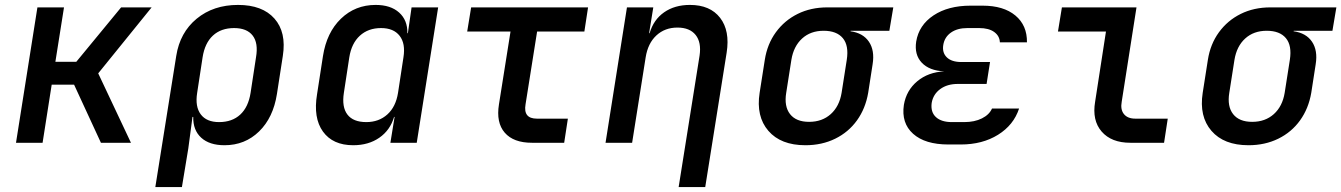

<svg xmlns="http://www.w3.org/2000/svg" viewBox="-20 -580 5449 780"><path d="M45 0 132 -550H240L205 -329H290L472 -550H596L379 -282L512 0H390L281 -236H190L153 0Z M611 180 696 -353Q711 -448 779 -504Q847 -560 947 -560Q1046 -560 1095 -504.5Q1144 -449 1129 -353L1105 -198Q1090 -102 1032.5 -46Q975 10 892 10Q831 10 797.5 -20.5Q764 -51 765 -105H762L745 23L719 180ZM870 -84Q923 -84 956 -114.5Q989 -145 998 -203L1020 -347Q1030 -405 1006.5 -435.5Q983 -466 931 -466Q878 -466 845 -435.5Q812 -405 803 -347L781 -203Q772 -147 795.5 -115.5Q819 -84 870 -84Z M1415 10Q1332 10 1292 -45.5Q1252 -101 1268 -197L1292 -352Q1307 -448 1365 -504Q1423 -560 1506 -560Q1567 -560 1601.5 -529Q1636 -498 1635 -445H1637L1652 -550H1760L1673 0H1566L1583 -105H1581Q1565 -51 1521 -20.5Q1477 10 1415 10ZM1468 -84Q1519 -84 1553.5 -115Q1588 -146 1597 -203L1619 -347Q1628 -403 1603.5 -434.5Q1579 -466 1528 -466Q1476 -466 1442 -435Q1408 -404 1399 -347L1377 -203Q1368 -145 1391.5 -114.5Q1415 -84 1468 -84Z M2141 0Q2066 0 2030.5 -41Q1995 -82 2007 -156L2054 -452H1878L1894 -550H2369L2354 -452H2162L2115 -156Q2105 -98 2161 -98H2287L2272 0Z M2440 0 2527 -550H2634L2617 -445H2619Q2635 -500 2678 -530Q2721 -560 2783 -560Q2865 -560 2905.5 -507.5Q2946 -455 2932 -366L2845 180H2737L2822 -354Q2830 -408 2806 -438Q2782 -468 2732 -468Q2681 -468 2646.5 -436Q2612 -404 2603 -347L2548 0Z M3252 10Q3152 10 3101.5 -48.5Q3051 -107 3066 -203L3087 -337Q3097 -401 3132 -449Q3167 -497 3220.5 -523.5Q3274 -550 3341 -550H3609L3593 -455H3436L3435 -453Q3486 -446 3510 -410.5Q3534 -375 3525 -319L3507 -203Q3496 -139 3461.5 -91Q3427 -43 3373 -16.5Q3319 10 3252 10ZM3267 -85Q3320 -85 3355 -116.5Q3390 -148 3399 -203L3420 -337Q3429 -395 3404 -425Q3379 -455 3326 -455Q3273 -455 3238.5 -423.5Q3204 -392 3195 -337L3174 -203Q3165 -148 3189.5 -116.5Q3214 -85 3267 -85Z M3883 7H3833Q3738 7 3689.5 -36.5Q3641 -80 3652 -154Q3662 -213 3706.5 -250Q3751 -287 3816 -290Q3755 -293 3724.5 -325.5Q3694 -358 3702 -411Q3713 -478 3772.5 -517.5Q3832 -557 3923 -557H3972Q4057 -557 4105 -517Q4153 -477 4152 -408H4042Q4041 -434 4019 -450Q3997 -466 3958 -466H3910Q3869 -466 3843 -447.5Q3817 -429 3812 -397Q3807 -366 3826.5 -347Q3846 -328 3886 -328H4002L3988 -239H3871Q3828 -239 3799.5 -218Q3771 -197 3765 -162Q3760 -125 3782 -104.5Q3804 -84 3847 -84H3897Q3939 -84 3969 -99Q3999 -114 4010 -139H4120Q4098 -72 4034.5 -32.5Q3971 7 3883 7Z M4572 0Q4495 0 4455.5 -45.5Q4416 -91 4429 -167L4473 -452H4278L4294 -550H4597L4537 -167Q4531 -135 4546 -116.5Q4561 -98 4592 -98H4724L4709 0Z M5052 10Q4952 10 4901.5 -48.5Q4851 -107 4866 -203L4887 -337Q4897 -401 4932 -449Q4967 -497 5020.5 -523.5Q5074 -550 5141 -550H5409L5393 -455H5236L5235 -453Q5286 -446 5310 -410.5Q5334 -375 5325 -319L5307 -203Q5296 -139 5261.5 -91Q5227 -43 5173 -16.5Q5119 10 5052 10ZM5067 -85Q5120 -85 5155 -116.5Q5190 -148 5199 -203L5220 -337Q5229 -395 5204 -425Q5179 -455 5126 -455Q5073 -455 5038.5 -423.5Q5004 -392 4995 -337L4974 -203Q4965 -148 4989.5 -116.5Q5014 -85 5067 -85Z"/></svg>

Font: NKDuy Mono SemiBold
Style: Italic
Weight: 600
Italic angle: -9°
Monospace: yes
Designer: NKDuy
Foundry: NKDuy
Version: Version 2.251; ttfautohint (v1.8.4.7-5d5b)